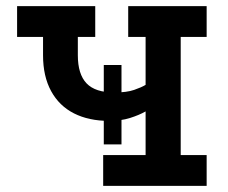

<svg xmlns="http://www.w3.org/2000/svg" viewBox="-20 -609 747 629"><path d="M318 0V-101H457V-244Q436 -232 406 -222.5Q376 -213 337 -213Q271 -213 222.5 -237.5Q174 -262 147.5 -310.5Q121 -359 121 -428V-488H36V-589H292V-488H235V-428Q235 -366 263.5 -336Q292 -306 355 -306Q395 -306 419.5 -314.5Q444 -323 457 -331V-488H400V-589H657V-488H572V-101H657V0ZM320 -136V-396H378V-136Z"/></svg>

Font: Podkova
Style: Bold
Weight: 700
Designer: Ilya Yudin
Foundry: Cyreal (www.cyreal.org)
Version: Version 2.102; ttfautohint (v1.8.1.43-b0c9)